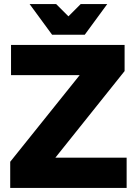

<svg xmlns="http://www.w3.org/2000/svg" viewBox="-20 -920 670 940"><path d="M30 0V-128L370 -552H34V-700H590V-572L251 -148H600V0ZM235 -750 125 -900H255L315 -840L375 -900H505L395 -750Z"/></svg>

Font: Golos Text
Style: Bold
Weight: 700
Designer: A.Korolkova, Vitaly Kuzmin
Foundry: ParaType Ltd
Version: Version 2.004